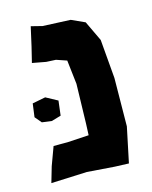

<svg xmlns="http://www.w3.org/2000/svg" viewBox="-94 -651 568 717"><g transform="rotate(-15 189.5 -293.0)"><path d="M77.1 -317.4 26.4 -307.6 19.5 -255.9 41 -230.5 78.1 -225.6 115.2 -236.3 122.1 -293ZM93.8 -587.9 77.1 -513.7 62.5 -454.1 115.2 -444.3 152.3 -442.4 192.4 -428.7 203.1 -335.9 199.2 -183.6 197.3 -138.7 114.3 -133.8H60.5L34.2 -62.5L16.6 -2L155.3 -7.8L261.7 0L315.4 2L343.8 -133.8L345.7 -320.3L333 -470.7L295.9 -548.8L244.1 -572.3L136.7 -577.1Z"/></g></svg>

Font: MaokenAssortedSans-TC
Style: Regular
Weight: 500
Version: Version 0.83